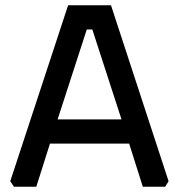

<svg xmlns="http://www.w3.org/2000/svg" viewBox="-20 -710 681 730"><path d="M19 -21 239 -690H402L621 -21L608 0H523L471 -164H170L118 0H33ZM199 -256H442L331 -598H310Z"/></svg>

Font: Oxanium Medium
Style: Regular
Weight: 500
Designer: Severin Meyer
Version: Version 1.001